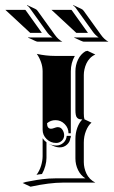

<svg xmlns="http://www.w3.org/2000/svg" viewBox="-60 -682 433 732"><path d="M-39.6 -644.5H35.9L37.6 -643.3L99.6 -556.6H55.2ZM26.4 15.6 38.6 11.7Q42.7 11 58.3 8.1Q74 5.1 80.9 4Q87.9 2.9 101 1.2Q114 -0.5 125.9 -1.2Q137.7 -2 150.1 -2H265.6Q247.6 -13.2 237.5 -33.9Q227.5 -54.7 227.5 -78.1V-152.3Q227.5 -174.8 234.7 -194.8Q241.9 -214.8 253.9 -226.6Q246.6 -226.8 242.3 -227.9Q238 -229 234.3 -232.7Q230.5 -236.3 229 -243.9Q227.5 -251.5 227.5 -263.7V-410.2Q227.5 -433.8 237.4 -454.6Q247.3 -475.3 265.4 -486.3L273.4 -488.3L303.5 -474.1Q292 -469.2 283.2 -460.1Q274.4 -450.9 269.4 -439.9Q264.4 -429 262 -417.8Q259.5 -406.7 259.5 -396.2V-249.5Q259.5 -234.4 262 -227.1L288.8 -214.4Q276.1 -203.9 267.8 -183Q259.5 -162.1 259.5 -138.4V-64Q259.5 -53 262 -42.1Q264.4 -31.2 269.4 -20.4Q274.4 -9.5 283.2 -0.5Q292 8.5 303.5 14.2H180.4Q128.9 14.2 56.4 29.8ZM43 -660.6 43.9 -662.4 74.2 -648.2Q80.6 -645.3 83.7 -640.1L148.7 -549.8Q161.9 -531.2 177.5 -523.2H82.8Q80.6 -523.2 74.6 -525.8Q68.6 -528.3 47.6 -538.3L48.6 -540.3Q51 -539.1 52.7 -539.1H140.4Q127.2 -547.6 116.9 -562.7L52 -653.1Q48.8 -658 43 -660.6ZM79.1 -15.4Q90.6 -30.3 96.6 -50Q102.5 -69.8 102.5 -86.9V-155Q108.9 -145.3 117.2 -139.6V-80.1Q117.2 -66.2 112.8 -49.6Q108.4 -33 100.1 -18.6Q85.9 -17.1 79.1 -15.4ZM80.3 -476.6Q115 -468.8 150.1 -468.8H225.3Q210 -442.1 210 -410.2V-173.8H201.2Q201.2 -194.3 186.5 -209.1Q171.9 -223.9 151.4 -223.9Q133.3 -223.9 119.4 -212.2Q119.4 -191.4 134.5 -191.2Q139.6 -191.2 147.3 -194.2Q155 -197.3 160.2 -197.3Q171.6 -197.3 178.1 -187.3Q184.6 -177.2 184.6 -166.3Q184.6 -154.1 175.7 -145.5Q166.7 -137 154.3 -137Q132.8 -137 117.7 -151.9Q102.5 -166.7 102.5 -187.7V-410.2Q102.5 -428 96.3 -445.4Q90.1 -462.9 80.3 -476.6ZM127.9 -132.8V-133.1Q140.4 -127.2 154.3 -127.2Q170.2 -127.2 181.8 -137.8Q193.4 -148.4 194.3 -164.1H210V-157.5H208.5Q207.5 -141.8 195.8 -131Q184.1 -120.1 168 -120.1Q155 -120.1 142.1 -126.2ZM136.2 -644.5H211.7L213.4 -643.3L275.4 -556.6H231ZM218.8 -660.6 219.7 -662.4 250 -648.2Q256.3 -645.3 259.5 -640.1L324.5 -549.8Q337.6 -531.2 353.3 -523.2H258.5Q254.4 -523.2 223.4 -538.3L224.4 -540.3Q226.8 -539.1 228.5 -539.1H316.2Q303 -547.9 292.7 -562.7L227.8 -653.1Q224.6 -658 218.8 -660.6Z"/></svg>

Font: AgreloyS1
Style: Medium
Weight: 400
Designer: gluk
Foundry: gluk
Version: Version 0.27